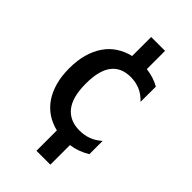

<svg xmlns="http://www.w3.org/2000/svg" viewBox="-257 -780 1017 1017"><g transform="rotate(45 251.0 -272.0)"><path d="M233.9 3.4Q190.9 -6.8 156.5 -29.8Q122.1 -52.7 97.9 -87.9Q73.7 -123 60.5 -170.2Q47.4 -217.3 47.4 -275.4Q47.4 -334.5 60.8 -382.1Q74.2 -429.7 98.9 -465.3Q123.5 -501 158.7 -523.9Q193.8 -546.9 237.3 -557.1V-699.7H341.3V-563Q369.1 -559.6 393.8 -551.8Q418.5 -543.9 440.9 -531.2L440.4 -417Q411.1 -448.2 378.4 -460.9Q345.7 -473.6 311.5 -473.6Q239.7 -473.6 203.4 -426Q167 -378.4 167 -280.8Q167 -179.2 206.3 -129.9Q245.6 -80.6 319.3 -80.6Q354.5 -80.6 385.5 -92Q416.5 -103.5 444.8 -128.4V-29.3Q418 -13.2 392.3 -3.9Q366.7 5.4 337.9 9.3V156.2H233.9V3.4Z"/></g></svg>

Font: Tauri
Style: Regular
Weight: 400
Designer: Yvonne Schüttler
Foundry: Yvonne Schüttler
Version: Version 1.003; ttfautohint (v0.93.8-669f) -l 13 -r 13 -G 200